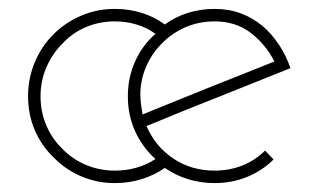

<svg xmlns="http://www.w3.org/2000/svg" viewBox="-20 -404 702 431"><path d="M594 -46 575 -66Q553 -44 524 -32.5Q495 -21 462 -21Q409 -21 368.5 -48.5Q328 -76 309 -121Q345 -136 385.5 -152.5Q426 -169 467 -185Q510 -202 552 -219Q594 -236 632 -251Q622 -280 606 -304Q590 -328 569 -346Q547 -364 520.5 -374Q494 -384 462 -384Q430 -384 401.5 -375Q373 -366 350 -349Q327 -366 298.5 -375Q270 -384 238 -384Q197 -384 161.5 -368.5Q126 -353 100 -327Q73 -300 58 -264Q43 -228 43 -188Q43 -147 58 -112Q73 -77 100 -51Q126 -24 161.5 -8.5Q197 7 238 7Q270 7 298.5 -2Q327 -11 350 -27Q373 -11 401.5 -2Q430 7 462 7Q501 7 535 -7Q569 -21 594 -46ZM238 -356Q263 -356 286.5 -349Q310 -342 329 -328Q300 -303 283.5 -266.5Q267 -230 267 -188Q267 -145 283.5 -109Q300 -73 329 -47Q309 -34 286 -27.5Q263 -21 238 -21Q203 -21 172.5 -34Q142 -47 120 -70Q97 -92 84 -122.5Q71 -153 71 -188Q71 -222 84 -252.5Q97 -283 120 -306Q142 -330 172.5 -343Q203 -356 238 -356ZM596 -266Q561 -252 523.5 -237Q486 -222 448 -207Q410 -192 372.5 -176.5Q335 -161 300 -147Q298 -158 296.5 -170Q295 -182 295 -195Q296 -227 308.5 -255.5Q321 -284 343 -306Q365 -329 395.5 -342.5Q426 -356 462 -356Q509 -356 542.5 -330.5Q576 -305 596 -266Z"/></svg>

Font: Josefin Slab Thin Light
Style: Regular
Weight: 300
Version: Version 2.000